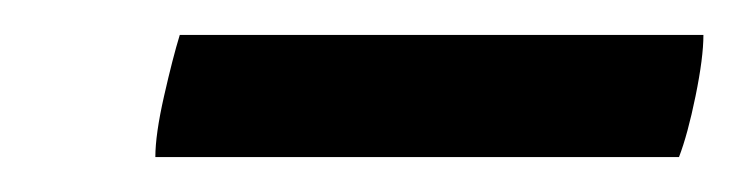

<svg xmlns="http://www.w3.org/2000/svg" viewBox="-20 -630 423 110"><path d="M369 -540H69Q69 -553 74 -575Q79 -597 83 -610H383Q383 -597 378.5 -575Q374 -553 369 -540Z"/></svg>

Font: Poltawski Nowy
Style: Bold Italic
Weight: 700
Italic angle: -12°
Designer: Adam Pótawski, Mateusz Machalski, Borys Kosmynka, Ania Wieluska
Foundry: Capitalics.wtf
Version: Version 1.001;gftools[0.9.25]